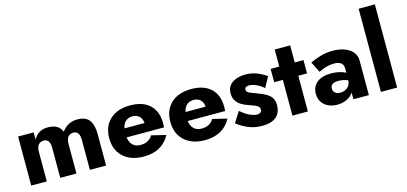

<svg xmlns="http://www.w3.org/2000/svg" viewBox="-67 -1250 3684 1739"><g transform="rotate(-15 1774.5 -380.5)"><path d="M761 -296V0H609V-280Q609 -365 551 -365Q520 -365 501.5 -343.5Q483 -322 483 -280V0H331V-280Q331 -365 273 -365Q242 -365 223.5 -343.5Q205 -322 205 -280V0H59V-460H205V-392Q224 -429 257.5 -450Q291 -471 338 -471Q392 -471 424 -451.5Q456 -432 470 -395Q495 -431 532 -451Q569 -471 616 -471Q696 -471 728.5 -425Q761 -379 761 -296Z M1113 10Q1033 10 974 -19.5Q915 -49 883.5 -103Q852 -157 852 -230Q852 -341 921 -405.5Q990 -470 1111 -470Q1230 -470 1294.5 -409Q1359 -348 1359 -237Q1359 -226 1358.5 -215.5Q1358 -205 1357 -198H1006Q1013 -150 1040 -124.5Q1067 -99 1111 -99Q1191 -99 1225 -159L1360 -126Q1287 10 1113 10ZM1108 -369Q1026 -369 1009 -282H1197Q1194 -322 1170 -345.5Q1146 -369 1108 -369Z M1686 10Q1606 10 1547 -19.5Q1488 -49 1456.5 -103Q1425 -157 1425 -230Q1425 -341 1494 -405.5Q1563 -470 1684 -470Q1803 -470 1867.5 -409Q1932 -348 1932 -237Q1932 -226 1931.5 -215.5Q1931 -205 1930 -198H1579Q1586 -150 1613 -124.5Q1640 -99 1684 -99Q1764 -99 1798 -159L1933 -126Q1860 10 1686 10ZM1681 -369Q1599 -369 1582 -282H1770Q1767 -322 1743 -345.5Q1719 -369 1681 -369Z M2050 -167Q2102 -123 2140 -107.5Q2178 -92 2202 -92Q2224 -92 2235.5 -102Q2247 -112 2247 -128Q2247 -150 2225.5 -163.5Q2204 -177 2149 -195Q2116 -206 2086.5 -223Q2057 -240 2038 -268Q2019 -296 2019 -340Q2019 -403 2067.5 -436.5Q2116 -470 2191 -470Q2250 -470 2299 -450.5Q2348 -431 2388 -402L2334 -304Q2306 -331 2268.5 -348.5Q2231 -366 2200 -366Q2158 -366 2158 -337Q2158 -314 2185.5 -302.5Q2213 -291 2264 -272Q2300 -259 2330.5 -242Q2361 -225 2379.5 -199Q2398 -173 2398 -130Q2398 -56 2352.5 -18.5Q2307 19 2225 19Q2149 19 2091 -6Q2033 -31 1987 -67Z M2427 -460H2508V-620H2653V-460H2735V-335H2653V0H2508V-335H2427Z M2849 -319 2798 -420Q2837 -439 2892 -456Q2947 -473 3012 -473Q3073 -473 3121 -455.5Q3169 -438 3197 -404.5Q3225 -371 3225 -324V0H3080V-64Q3059 -28 3017.5 -9Q2976 10 2928 10Q2883 10 2846 -6.5Q2809 -23 2786.5 -55.5Q2764 -88 2764 -136Q2764 -202 2811 -240.5Q2858 -279 2944 -279Q2987 -279 3021.5 -270.5Q3056 -262 3080 -249V-290Q3080 -358 2993 -358Q2962 -358 2932.5 -351Q2903 -344 2880.5 -334.5Q2858 -325 2849 -319ZM2916 -144Q2916 -117 2935 -102.5Q2954 -88 2982 -88Q3019 -88 3048 -110.5Q3077 -133 3080 -178Q3039 -196 2991 -196Q2951 -196 2933.5 -182.5Q2916 -169 2916 -144Z M3338 -780H3490V0H3338Z"/></g></svg>

Font: Jost*
Style: Bold
Weight: 700
Version: Version 3.7